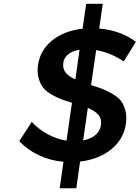

<svg xmlns="http://www.w3.org/2000/svg" viewBox="-20 -854 739 1016"><path d="M82 -106.9 147.9 -209Q186 -168.5 234.1 -142.8Q282.2 -117.2 332 -109.9L360.8 -310.1Q324.7 -321.3 302.5 -329.6Q280.3 -337.9 251.5 -354.7Q222.7 -371.6 207.8 -390.9Q192.9 -410.2 184.3 -440.9Q175.8 -471.7 181.2 -509.8Q192.4 -588.9 256.1 -640.1Q319.8 -691.4 417 -702.1L436 -834H523.9L504.9 -703.1Q618.7 -692.9 699.2 -632.8L634.8 -528.8Q566.4 -575.2 488.8 -588.9L461.9 -403.8Q499.5 -392.1 521.7 -383.5Q543.9 -375 574.2 -357.7Q604.5 -340.3 619.6 -320.8Q634.8 -301.3 643.3 -269.5Q651.9 -237.8 646 -198.2Q634.3 -116.7 568.4 -63.7Q502.4 -10.7 403.8 1L383.8 142.1H295.9L315.9 2Q246.1 -3.9 185.3 -32.7Q124.5 -61.5 82 -106.9ZM314.9 -521Q311 -489.7 327.9 -469.2Q344.7 -448.7 378.9 -434.1L400.9 -590.8Q364.3 -585 341.3 -566.9Q318.4 -548.8 314.9 -521ZM419.9 -110.8Q460.9 -119.1 485.4 -139.9Q509.8 -160.6 514.2 -191.9Q519 -224.6 500.7 -246.1Q482.4 -267.6 444.8 -283.2Z"/></svg>

Font: Trueno
Style: Italic
Weight: 400
Designer: Julieta Ulanovsky
Foundry: Julieta Ulanovsky
Version: Version 3.001b | FøM Fix